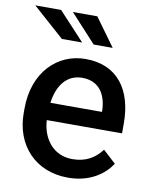

<svg xmlns="http://www.w3.org/2000/svg" viewBox="-84 -803 701 877"><g transform="rotate(10 266.5 -364.5)"><path d="M291 9.8C393.6 9.8 458.5 -39.1 491.7 -89.8L432.1 -144.5C399.4 -101.1 356.4 -77.1 296.9 -77.1C227.5 -77.1 180.7 -118.7 160.6 -179.2C155.3 -195.8 151.9 -213.4 150.9 -232.4H500V-279.3C500 -430.7 428.2 -538.1 277.8 -538.1C147 -538.1 41.5 -435.1 41.5 -266.6V-245.1C41.5 -99.6 137.7 9.8 291 9.8ZM159.2 -343.8C176.8 -412.1 217.8 -450.7 277.8 -450.7C359.4 -450.7 390.1 -388.7 392.6 -321.3V-313H153.3C154.8 -323.7 156.7 -334 159.2 -343.8ZM248.5 -609.4 127.9 -739.3H8.3L154.3 -609.4ZM390.1 -609.4 295.9 -739.3H182.6L301.8 -609.4Z"/></g></svg>

Font: Bert Sans Medium
Style: Regular
Weight: 500
Designer: Christian Robertson (Google), Cristiano Sobral
Foundry: Google, Cristiano Sobral
Version: Version 3.101